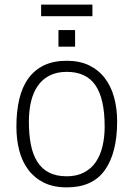

<svg xmlns="http://www.w3.org/2000/svg" viewBox="-20 -802 578 831"><path d="M269 9Q212 9 171 -11Q130 -31 103 -66.5Q76 -102 63.5 -150Q51 -198 51 -254Q51 -320 63.5 -373Q76 -426 103 -463Q130 -500 171 -519.5Q212 -539 269 -539Q325 -539 366 -519Q407 -499 434 -463.5Q461 -428 474 -380Q487 -332 487 -276Q487 -141 434 -66Q381 9 269 9ZM269 -39Q312 -39 343.5 -55.5Q375 -72 394.5 -100.5Q414 -129 423.5 -168.5Q433 -208 433 -254Q433 -375 393 -433Q353 -491 269 -491Q225 -491 193.5 -474.5Q162 -458 142.5 -429Q123 -400 114 -361Q105 -322 105 -276Q105 -220 113.5 -176.5Q122 -133 141.5 -102Q161 -71 192.5 -55Q224 -39 269 -39ZM305 -600H233V-672H305ZM380 -732H158V-782H380Z"/></svg>

Font: Tanohe Sans Light
Style: Regular
Weight: 300
Designer: Village Type and Design LLC & Cristiano Sobral
Foundry: Cooper Hewitt Smithsonian Design Museum
Version: Version 1.00;September 29, 2021;FontCreator 13.0.0.2655 64-b